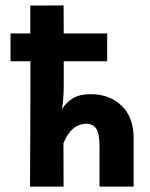

<svg xmlns="http://www.w3.org/2000/svg" viewBox="-20 -692 558 712"><path d="M475.6 0H349.1Q349.1 0 349.1 -45.4V-147.5Q349.1 -195.8 337.2 -214.4Q325.2 -232.9 299.8 -232.9Q245.1 -232.9 215.3 -161.1L215.8 0Q215.8 0 91.3 0Q91.3 -33.7 92 -138.7Q92.8 -243.7 92.8 -358.9V-464.8H19V-567.9H92.3Q92.3 -567.9 92.3 -671.4Q95.2 -671.4 151.1 -671.6Q207 -671.9 215.8 -671.9Q216.3 -645 216.3 -567.9H377.4V-464.8H216.3V-375Q216.3 -321.8 209.5 -287.1Q227.5 -314.5 252 -328.6Q276.4 -342.8 315.9 -342.8Q386.2 -342.8 430.9 -300Q475.6 -257.3 475.6 -179.2Z"/></svg>

Font: Fantasque Sans Mono
Style: Bold
Weight: 700
Monospace: yes
Designer: Jany Belluz
Version: Version 1.8.0 ; ttfautohint (v1.8.2)